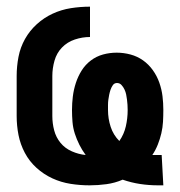

<svg xmlns="http://www.w3.org/2000/svg" viewBox="-20 -548 540 576"><path d="M454 8Q427 8 400.5 4Q374 0 348 -9Q325 1 299.5 4.5Q274 8 249 8Q220 8 191.5 3.5Q163 -1 137 -13Q111 -25 89.5 -44.5Q68 -64 54.5 -89.5Q41 -115 35.5 -143Q30 -171 30 -200V-320Q30 -349 35.5 -377.5Q41 -406 55 -431Q69 -456 90.5 -475.5Q112 -495 138 -507Q164 -519 192.5 -523.5Q221 -528 250 -528V-437Q227 -437 204.5 -429.5Q182 -422 166 -405.5Q150 -389 143.5 -366Q137 -343 137 -320V-200Q137 -178 142.5 -157Q148 -136 161.5 -119.5Q175 -103 195.5 -94Q216 -85 237 -83Q226 -98 218 -114Q210 -130 204.5 -147Q199 -164 197.5 -182Q196 -200 196 -218Q196 -238 198.5 -258.5Q201 -279 207.5 -299Q214 -319 225 -336.5Q236 -354 252.5 -366.5Q269 -379 289 -384.5Q309 -390 330 -390Q351 -390 371.5 -384.5Q392 -379 409 -367Q426 -355 438.5 -337.5Q451 -320 458 -300Q465 -280 467.5 -259.5Q470 -239 470 -218Q470 -200 469 -182.5Q468 -165 464 -148Q460 -131 453.5 -114.5Q447 -98 437 -83H465L470 8ZM338 -125Q352 -145 357.5 -169Q363 -193 363 -218Q363 -226 362.5 -233.5Q362 -241 361 -249Q360 -257 358.5 -264.5Q357 -272 353.5 -279.5Q350 -287 344.5 -293Q339 -299 331 -299Q323 -299 318.5 -292.5Q314 -286 311.5 -278.5Q309 -271 307.5 -263.5Q306 -256 305 -248.5Q304 -241 304 -233Q304 -225 304 -218Q304 -192 312 -167.5Q320 -143 338 -125Z"/></svg>

Font: Iosevka Curly Extrabold
Style: Regular
Weight: 800
Monospace: yes
Designer: Belleve Invis
Foundry: Belleve Invis
Version: Version 22.1.2; ttfautohint (v1.8.4)